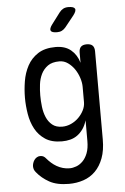

<svg xmlns="http://www.w3.org/2000/svg" viewBox="-65 -831 730 1117"><g transform="rotate(-5 300.0 -272.5)"><path d="M420 -120Q411 -90 396.5 -69.5Q382 -49 363.5 -35.5Q345 -22 322 -16Q299 -10 273 -10Q213 -10 175.5 -35Q138 -60 117 -99Q96 -138 88 -186.5Q80 -235 80 -281Q80 -328 88 -377Q96 -426 118 -467Q140 -508 180 -534Q220 -560 283 -560Q338 -560 372 -532Q406 -504 420 -456V-515Q420 -538 431 -549Q442 -560 465 -560Q488 -560 499 -549Q510 -538 510 -515V0Q510 63 493 108.5Q476 154 446.5 183.5Q417 213 377 226.5Q337 240 292 240Q222 240 178 215.5Q134 191 106 156Q98 147 95 138Q92 129 92 120Q92 112 95 102Q98 92 104 83.5Q110 75 119 69.5Q128 64 139 64Q150 64 158 68.5Q166 73 173 82Q184 95 198 107.5Q212 120 228.5 129.5Q245 139 264 144.5Q283 150 304 150Q322 150 342.5 142.5Q363 135 380.5 117.5Q398 100 409 71.5Q420 43 420 0ZM282 -95Q309 -95 334 -106.5Q359 -118 378 -137Q397 -156 408.5 -179Q420 -202 420 -226V-316Q420 -340 411 -368Q402 -396 386 -419.5Q370 -443 347.5 -459Q325 -475 298 -475Q255 -475 230 -457Q205 -439 191.5 -411.5Q178 -384 174 -351Q170 -318 170 -287Q170 -255 174 -221Q178 -187 190 -159Q202 -131 224 -113Q246 -95 282 -95ZM300 -645Q269 -645 263 -657Q257 -669 276 -694L325 -759Q335 -772 347.5 -778.5Q360 -785 377 -785Q409 -785 415.5 -772.5Q422 -760 402 -734L350 -669Q340 -657 328 -651Q316 -645 300 -645Z"/></g></svg>

Font: Maple Mono NF
Style: Regular
Weight: 400
Monospace: yes
Designer: subframe7536
Version: Version 7.000